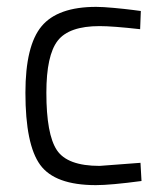

<svg xmlns="http://www.w3.org/2000/svg" viewBox="-20 -529 477 559"><path d="M260 -509Q279 -509 311.5 -506Q344 -503 367 -500L390 -497L388 -444Q308 -453 270 -453Q181 -453 148 -410.5Q115 -368 115 -259Q115 -138 145.5 -92Q176 -46 270 -46L389 -55L392 -2Q302 10 259 10Q140 10 97 -49Q54 -108 54 -259Q54 -396 101 -452.5Q148 -509 260 -509Z"/></svg>

Font: TitilliumText22L Lt
Style: Thin
Weight: 300
Designer: Campivisivi
Foundry: Campivisivi
Version: 1.000